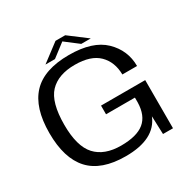

<svg xmlns="http://www.w3.org/2000/svg" viewBox="-174 -959 1123 1131"><g transform="rotate(-30 387.0 -394.0)"><path d="M366.5 4Q201 4 122.2 -81.8Q43.5 -167.5 43.5 -339Q43.5 -511 123.5 -595.8Q203.5 -680.5 373 -680.5Q533.5 -680.5 611 -605.5Q688.5 -530.5 688.5 -423.5H588.5Q587.5 -509 535 -561Q482.5 -613 373.5 -613Q260.5 -613 202.2 -551.5Q144 -490 144 -337Q144 -191 202.2 -127.5Q260.5 -64 373.5 -64Q481 -64 531.8 -105.8Q582.5 -147.5 584.5 -235V-268.5H388V-327.5H688.5V0H620.5L616 -123Q565 4 366.5 4ZM225.5 -700.5 346.5 -792H412.5L533.5 -700.5H469L379.5 -769L290 -700.5Z"/></g></svg>

Font: Anybody ExtraExpanded
Style: Regular
Weight: 400
Width: 8
Designer: Tyler Finck
Foundry: Etcetera Type Company
Version: Version 1.010; ttfautohint (v1.8.3) -l 8 -r 50 -G 200 -x 14 